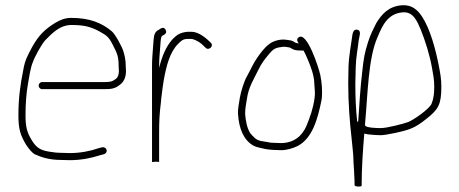

<svg xmlns="http://www.w3.org/2000/svg" viewBox="-20 -584 1747 730"><path d="M140 -245H376C403.4 -245 417.2 -247 435 -261C451.5 -272.7 459 -291.3 459 -314C459 -319.3 458.7 -326.3 458 -335C458 -354.8 454 -374 449 -389.5C442.9 -408.5 418.3 -453.7 405 -465C367.1 -497.1 320.2 -516 251 -516C226 -516 207.3 -507.4 190 -497C150.9 -473.5 125.7 -448 102 -405C83.8 -369.9 74.4 -355 68 -315C57 -262.4 50 -208.6 50 -146C50 -93.2 57.2 -70.8 79 -34C90.3 -16.7 101 -4.7 111 2C138.1 14.6 170 24 209 24C221.7 24.7 234 25 246 25C288 25 329.1 16.6 361 6L376 2C393.2 -4.9 385.8 -27 368 -24L353 -20C323.9 -9.6 284.3 -2 246 -2C234 -2 222 -2.3 210 -3C198.7 -3 187.7 -4 177 -6C137.8 -10.9 120.5 -19.1 102 -49C82.6 -79.4 77 -101.2 77 -146.5C77 -188.5 80 -230.3 86.5 -266.5C91 -291.5 95.9 -327.2 105 -348C112.4 -369 137.9 -415.7 152 -431C176.1 -455.1 206 -489 252 -489C299.7 -489 326.3 -482 358 -464.5C385.1 -449.5 393.4 -444.1 408 -415C423.1 -384.9 431 -372.8 431 -335C431.7 -326.3 432 -319.3 432 -314C432 -301.7 428.9 -289.6 419 -283C406.5 -273.3 396.6 -272 376 -272H140C133.1 -272 127 -265.5 127 -258.5C127 -251.5 133.1 -245 140 -245Z M585 32V-75C585 -122.8 586 -148.1 592 -197C592 -201 592.3 -205 593 -209C597 -242.3 600.2 -265.5 602.5 -278.5C612.1 -332.1 625.3 -385.3 657 -417C668.3 -428.3 675 -436 694 -436H708C711.3 -436 716.7 -434.3 724 -431C742.4 -422.5 749.7 -414.3 762 -402C775 -390.3 794.6 -409.8 781 -422C766.8 -436.2 737.3 -463 709 -463H692C665.7 -460.4 653.1 -452.1 637 -436C610.9 -407.6 595.9 -369.5 585 -326V-332C585 -358.6 587.3 -380.9 589 -404L591 -430C591.7 -436.7 592.7 -441.3 594 -444C594 -445.3 595 -446.7 597 -448C606.4 -452.7 616.5 -458.1 609.5 -471C602.5 -483.9 592.2 -476.8 584 -471C569.5 -463.7 565.5 -452.9 564 -433L562 -406C560.3 -382.8 558 -359.4 558 -333V32L571 31H577.5C581 31 582.6 31.4 585 32Z M1116 -419C1114 -419 1112 -419.3 1110 -420C1106.7 -420 1103.7 -421 1101 -423C1094.3 -427.7 1087.7 -430.3 1081 -431L1067 -433C1042.3 -436.1 1015.2 -426.9 1002 -415C986.6 -404.2 968.3 -380 957 -363C944 -345.3 930.2 -313.7 919 -294C908.6 -276.7 896.2 -237 892 -213C889.5 -193.2 883.6 -171.3 885 -150C888.7 -95 906.1 -51.1 944 -30C955.9 -23.4 975.1 -21 991 -17C1008.1 -14.4 1029.2 -13 1049 -13C1072.2 -13 1094.5 -20.8 1112 -29C1169 -59.2 1188.6 -134.2 1203 -206C1206.7 -237.3 1203.5 -270.3 1198 -298C1191.2 -329.7 1146.5 -465.6 1115.5 -442C1105.7 -434.6 1110.4 -426.5 1116 -419ZM1134 -392C1144 -374.6 1159.3 -336.9 1166 -315.5C1169.9 -303.2 1175 -283.8 1175 -267C1176.3 -252.3 1177 -242.7 1177 -238C1177.7 -228.7 1177.3 -219.7 1176 -211C1170.8 -171.8 1158.9 -139 1145 -105C1129.1 -67.9 1097.8 -40 1048 -40C1038.7 -40 1029.7 -40.3 1021 -41C1011.7 -41 1003.3 -42 996 -44L972 -48C952.5 -51.9 943.5 -63.9 932 -77C919.6 -95.7 914.2 -122.5 912 -151C912 -170.5 915.7 -191.2 919 -209C924.9 -252.9 945.1 -282.6 961 -316C973.1 -340.3 983.3 -355.5 1000 -375C1014.8 -392.5 1022 -402.3 1049 -405C1062.4 -407.7 1066 -405.5 1078 -404C1080 -404 1082.7 -403 1086 -401C1096.9 -393.4 1107.2 -392 1123 -392Z M1368 -107V-114C1378.4 -225.2 1379.6 -363.8 1416 -444C1433.9 -487 1454.1 -531.9 1510 -537C1551.3 -541.1 1566.2 -502.8 1579 -473C1596.3 -430.7 1613.9 -375 1622.5 -326C1626.8 -301.2 1631 -282.9 1631 -254.5C1631 -228.3 1628.8 -209.4 1621 -190C1613.4 -170.2 1552 -127.6 1532 -120C1513.9 -113.4 1451.9 -97 1428 -97C1415.2 -97 1372.8 -97.5 1368 -107ZM1428 -70C1437.3 -70 1454.7 -72.7 1480 -78C1538.6 -90.7 1557.3 -97 1601 -132C1646.6 -167.7 1658 -186.3 1658 -254.5C1658 -283.9 1654.1 -304.1 1649 -331C1636.7 -395.4 1615.4 -474.9 1584 -522C1567.5 -546 1546.3 -566.7 1508 -564C1457 -560.1 1430.7 -529.5 1410 -495C1398.1 -471.2 1388.1 -451.9 1379 -423C1367 -384.9 1362.6 -363.9 1357 -309C1350.7 -258.6 1345.3 -175.6 1342 -123C1340 -121.7 1338.7 -120.7 1338 -120V-122C1332.9 -169.2 1331 -215.2 1331 -266C1331.7 -290.7 1332.2 -311.5 1332.5 -328.5C1333.3 -366.8 1340.9 -401.3 1344 -432C1345.6 -444.5 1355.9 -467.8 1338.5 -471C1325.5 -473.4 1322.4 -462.5 1320 -453C1315.1 -413.4 1306.7 -376.1 1305 -329C1305 -311.7 1304.7 -290.7 1304 -266C1304 -194 1309.6 -120.2 1317 -56C1319.5 -25.3 1324 1.8 1324 32C1324.7 44 1325.3 54.3 1326 63C1326 78.5 1328 91.1 1328 104V120C1328 126.4 1355 127 1355 122C1355 55.8 1359.7 -12.1 1365 -76C1378.3 -72 1412.9 -70 1428 -70Z"/></svg>

Font: Take Off
Style: Regular, Eh
Weight: 400
Foundry: Cannot Into Space Fonts
Version: Version 0.89